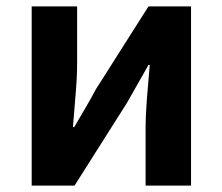

<svg xmlns="http://www.w3.org/2000/svg" viewBox="-20 -580 695 600"><path d="M79 -560H221V-383Q221 -341 216.5 -288Q212 -235 208 -183H212Q226 -207 246 -241Q266 -275 279 -300L444 -560H577V0H435V-176Q435 -219 439 -271Q443 -323 448 -377H444Q430 -352 410.5 -318Q391 -284 377 -259L213 0H79Z"/></svg>

Font: Kinto Sans
Style: Bold
Weight: 700
Designer: Authors: Ryoko NISHIZUKA  (kana & ideographs); Paul D. Hunt (Latin, Greek & Cyrillic); Wenlong ZHANG  (bopomofo); Sandol
Foundry: Adobe Systems Incorporated, ookami Inc.
Version: Version 0.001